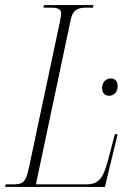

<svg xmlns="http://www.w3.org/2000/svg" viewBox="-40 -734 524 754"><path d="M-20 0H372L422 -207H411L388 -119C367 -37 351 -10 299 -10H101L237 -653C245 -694 262 -704 300 -704H325L327 -714H133L130 -704H156C182 -704 200 -701 200 -682C200 -677 199 -665 196 -652L75 -82C61 -14 50 -10 7 -10H-17ZM388 -358C408 -358 422 -373 422 -396C422 -417 410 -426 395 -426C375 -426 361 -410 361 -388C361 -367 374 -358 388 -358Z"/></svg>

Font: Noto Serif Display ExtraCondensed ExtraLight
Style: Italic
Weight: 200
Width: 2
Italic angle: -12°
Designer: Monotype Design Team
Foundry: Monotype Imaging Inc.
Version: Version 2.009